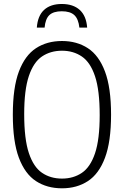

<svg xmlns="http://www.w3.org/2000/svg" viewBox="-20 -960 638 988"><path d="M299 9Q222 9 165.2 -28Q108.5 -65 77.2 -148Q46 -231 46 -370Q46 -509 77.2 -592Q108.5 -675 165.2 -712Q222 -749 299 -749Q375.5 -749 432.2 -712Q489 -675 520.2 -592Q551.5 -509 551.5 -370Q551.5 -231 520.2 -148Q489 -65 432.2 -28Q375.5 9 299 9ZM299 -41Q357.5 -41 401.2 -70.5Q445 -100 469 -171.2Q493 -242.5 493 -367.5Q493 -495.5 469 -567.5Q445 -639.5 401.2 -669.2Q357.5 -699 299 -699Q240 -699 196.2 -669.5Q152.5 -640 128.5 -568.8Q104.5 -497.5 104.5 -372.5Q104.5 -244.5 128.5 -172.5Q152.5 -100.5 196.2 -70.8Q240 -41 299 -41ZM169.5 -818Q174 -879 207 -909.2Q240 -939.5 298 -939.5Q356.5 -939.5 390.2 -909Q424 -878.5 428.5 -818H388.5Q383.5 -863 362.2 -882.5Q341 -902 298 -902Q255 -902 234.2 -882.5Q213.5 -863 209.5 -818Z"/></svg>

Font: Encode Sans Condensed Light
Style: Regular
Weight: 300
Width: 3
Designer: Multiple Designers
Foundry: Impallari Type
Version: Version 3.000; ttfautohint (v1.8.3) -l 8 -r 50 -G 200 -x 14 